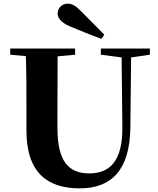

<svg xmlns="http://www.w3.org/2000/svg" viewBox="-20 -1013 869 1053"><path d="M552 -823C510 -866 468 -908 429 -947C395 -982 376 -993 351 -993C318 -993 296 -966 296 -940C296 -918 310 -891 364 -868C421 -845 478 -821 536 -800ZM533 -713 647 -698 651 -316C653 -135 586 -62 470 -62C355 -62 295 -129 295 -312V-406L296 -704L392 -713V-747H36V-713L122 -705C125 -605 125 -504 125 -406V-297C125 -61 245 20 417 20C595 20 692 -84 695 -314L699 -698L802 -713V-747H533Z"/></svg>

Font: GenKiMin2 TW H
Style: Regular
Weight: 900
Version: Version 2.100;PS 2.1;hotconv 16.6.51;makeotf.lib2.5.65220 DE